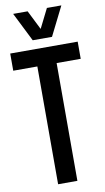

<svg xmlns="http://www.w3.org/2000/svg" viewBox="-117 -1174 672 1226"><g transform="rotate(-10 219.0 -560.5)"><path d="M155.8 0V-763.7H-0.5V-875H437V-763.7H280.8V0ZM155.8 -933.6 62 -1121.1H155.8L218.3 -996.1L280.8 -1121.1H374.5L280.8 -933.6Z"/></g></svg>

Font: Oswald-Regular
Style: Regular
Weight: 400
Designer: vernon adams
Foundry: vernon adams
Version: Version 2.002; ttfautohint (v0.92.18-e454-dirty) -l 8 -r 50 